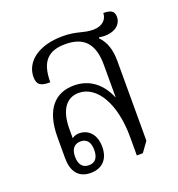

<svg xmlns="http://www.w3.org/2000/svg" viewBox="-112 -680 725 781"><g transform="rotate(-20 250.5 -290.0)"><path d="M150 7C201 7 230 -25 230 -77C230 -130 201 -161 159 -161C145 -161 134 -155 129 -151V-191C129 -271 160 -316 214 -316C294 -316 350 -219 350 -76V4H376L407 -39V-384C407 -431 396 -468 368 -497L370 -500C426 -490 467 -514 467 -554C467 -580 450 -587 420 -587C420 -562 401 -537 359 -537C315 -537 294 -555 232 -555C124 -555 64 -503 64 -439C64 -406 80 -395 121 -396C121 -486 157 -521 231 -521C311 -521 350 -480 350 -388V-249L349 -248C325 -306 279 -351 206 -351C126 -351 72 -298 72 -175V-85C72 -30 96 7 150 7ZM154 -25C127 -25 112 -43 112 -77C112 -110 127 -128 154 -128C181 -128 195 -110 195 -76C195 -43 181 -25 154 -25Z"/></g></svg>

Font: Noto Serif Thai Condensed Light
Style: Regular
Weight: 300
Width: 3
Designer: Monotype Design Team
Foundry: Monotype Imaging Inc.
Version: Version 2.002